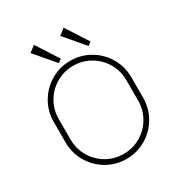

<svg xmlns="http://www.w3.org/2000/svg" viewBox="-210 -1066 1161 1231"><g transform="rotate(-30 370.0 -450.5)"><path d="M220 -916 175 -881 300 -734 325 -753ZM440 -916 395 -881 520 -734 545 -753ZM657 -424V-272Q657 -194 618.5 -128Q580 -62 514 -23.5Q448 15 370 15Q292 15 226 -23.5Q160 -62 121.5 -128Q83 -194 83 -272V-424Q83 -502 121.5 -568Q160 -634 226 -672.5Q292 -711 370 -711Q448 -711 514 -672.5Q580 -634 618.5 -568Q657 -502 657 -424ZM370 -22Q438 -22 495.5 -55.5Q553 -89 586.5 -146.5Q620 -204 620 -272V-424Q620 -492 586.5 -549.5Q553 -607 495.5 -640.5Q438 -674 370 -674Q302 -674 244.5 -640.5Q187 -607 153.5 -549.5Q120 -492 120 -424V-272Q120 -204 153.5 -146.5Q187 -89 244.5 -55.5Q302 -22 370 -22Z"/></g></svg>

Font: Major Mono Display
Style: Regular
Weight: 400
Designer: Emre Parlak
Foundry: Emre Parlak
Version: Version 2.000; ttfautohint (v1.8) -l 8 -r 50 -G 200 -x 14 -D